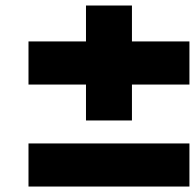

<svg xmlns="http://www.w3.org/2000/svg" viewBox="-20 -770 707 696"><path d="M458.3 -619.8H666.7V-463.5H458.3V-333.3H291.7V-463.5H83.3V-619.8H291.7V-750H458.3ZM83.3 -250H666.7V-93.8H83.3Z"/></svg>

Font: TypoPRO Monoid
Style: Bold
Weight: 700
Width: 4
Monospace: yes
Designer: Andreas Larsen (@larsenwork)
Version: Version 0.61